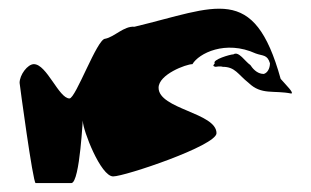

<svg xmlns="http://www.w3.org/2000/svg" viewBox="-20 -696 699 431"><path d="M24 -510C24 -508 54 -285 60 -285H140C160 -285 166 -443 166 -424C166 -404 206 -300 234 -300C260 -300 466 -369 466 -397C466 -443 336 -451 336 -499C336 -529 398 -552 412 -552C426 -576 486 -607 554 -576C570 -570 580 -574 586 -554C586 -542 580 -532 572 -530C556 -530 546 -544 542 -550C530 -558 516 -582 504 -574C497 -574 456 -562 462 -554C462 -552 454 -548 464 -546C464 -546 474 -548 480 -546C508 -546 514 -529 538 -510C567 -482 594 -494 634 -486C640 -488 623 -504 610 -519C550 -735 466 -680 282 -636C258 -638 237 -613 216 -609C198 -609 150 -475 136 -475C112 -475 85 -552 56 -552C42 -552 24 -528 24 -510Z"/></svg>

Font: Alpina
Style: Regular
Weight: 400
Version: Version 0.9